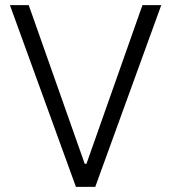

<svg xmlns="http://www.w3.org/2000/svg" viewBox="-20 -727 666 747"><path d="M309.6 -89.8H316.4L534.2 -707H607.4L350.6 0H275.4L18.6 -707H91.8Z"/></svg>

Font: Pretendard JP Light
Style: Regular
Weight: 300
Designer: Base glyphs from Inter by Rasmus Andersson; Hangeul glyphs from Noto Sans CJK(Source Han Sans) by Jang Soo-young and Kan
Foundry: Kil Hyung-jin
Version: Version 1.309